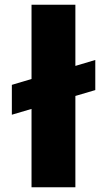

<svg xmlns="http://www.w3.org/2000/svg" viewBox="-20 -790 450 810"><path d="M30 -432 382 -537V-410L30 -306ZM113 -770H298V0H113Z"/></svg>

Font: Unbounded SemiBold
Style: Regular
Weight: 600
Designer: Luke Prowse, Jean-Baptiste Morizot, Fátima Lázaro, Florian Runge
Foundry: NaN
Version: Version 1.700